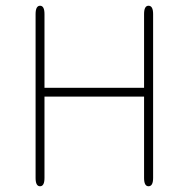

<svg xmlns="http://www.w3.org/2000/svg" viewBox="-20 -644 659 669"><path d="M482 -595Q482 -624 497.5 -624Q513.5 -624 513.5 -595V-24Q513.5 5 497.5 5Q482 5 482 -24V-307.5H135V-24Q135 5 119.5 5Q104 5 104 -24V-595Q104 -609.5 108 -616.8Q112 -624 119.5 -624Q135 -624 135 -595V-338H482Z"/></svg>

Font: Sono ExtraLight
Style: Regular
Weight: 200
Designer: Tyler Finck
Foundry: Tyler Finck
Version: Version 2.112